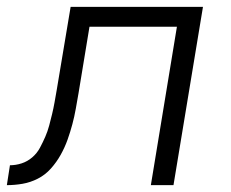

<svg xmlns="http://www.w3.org/2000/svg" viewBox="-53 -540 673 560"><path d="M387 0 463 -462H208L176 -268Q172 -245 168 -222.5Q164 -200 158 -177.5Q152 -155 144 -132.5Q136 -110 124 -88.5Q112 -67 95.5 -48.5Q79 -30 57.5 -19Q36 -8 13 -4Q-10 0 -33 0L-24 -58Q-7 -58 10 -63.5Q27 -69 41 -81Q55 -93 63.5 -109Q72 -125 79 -141Q86 -157 90.5 -174Q95 -191 99 -207.5Q103 -224 106 -241Q109 -258 112 -275L153 -520H539L453 0Z"/></svg>

Font: Iosevka Aile Light Oblique
Style: Regular
Weight: 300
Italic angle: -9°
Designer: Belleve Invis
Foundry: Belleve Invis
Version: Version 31.1.0; ttfautohint (v1.8.4)